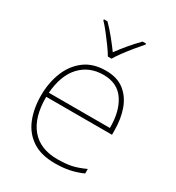

<svg xmlns="http://www.w3.org/2000/svg" viewBox="-184 -874 909 994"><g transform="rotate(30 270.0 -376.5)"><path d="M287 -538Q355 -538 397 -505Q439 -472 459 -416.5Q479 -361 479 -291V-266H86Q85 -145 139 -80Q193 -15 296 -15Q344 -15 378.5 -22Q413 -29 459 -50V-23Q421 -6 382.5 2Q344 10 296 10Q213 10 160.5 -25Q108 -60 83.5 -121Q59 -182 59 -259Q59 -334 84 -397.5Q109 -461 159.5 -499.5Q210 -538 287 -538ZM287 -513Q203 -513 149.5 -456.5Q96 -400 87 -291H452Q453 -390 412 -451.5Q371 -513 287 -513ZM258 -606Q246 -627 226 -654.5Q206 -682 184.5 -709.5Q163 -737 144 -757V-763H165Q193 -735 220.5 -701Q248 -667 269 -638Q290 -667 318.5 -701Q347 -735 375 -763H396V-757Q378 -737 355.5 -709.5Q333 -682 312.5 -654.5Q292 -627 280 -606Z"/></g></svg>

Font: Noto Sans Devanagari Thin
Style: Regular
Weight: 100
Designer: Jelle Bosma - Monotype Design Team
Foundry: Monotype Imaging Inc.
Version: Version 2.004; ttfautohint (v1.8.4.7-5d5b)